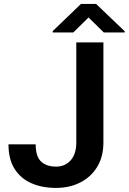

<svg xmlns="http://www.w3.org/2000/svg" viewBox="-20 -921 638 951"><path d="M357.9 -215.8V-710.9H492.2V-215.8Q492.2 -145 461.4 -94.5Q430.7 -43.9 377.4 -17.1Q324.2 9.8 257.3 9.8Q189 9.8 135.7 -13.4Q82.5 -36.6 52.2 -84.5Q22 -132.3 22 -206.1H156.7Q156.7 -145.5 183.8 -120.6Q210.9 -95.7 257.3 -95.7Q302.2 -95.7 330.1 -127Q357.9 -158.2 357.9 -215.8ZM456.1 -901.4 597.7 -766.1V-760.3H494.1L418.5 -834.5L343.3 -760.3H241.2V-767.1L380.9 -901.4Z"/></svg>

Font: Vazirmatn UI SemiBold
Style: Regular
Weight: 600
Designer: Saber Rastikerdar
Foundry: Saber Rastikerdar
Version: Version 33.003